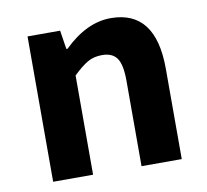

<svg xmlns="http://www.w3.org/2000/svg" viewBox="-63 -576 694 644"><g transform="rotate(-10 284.0 -253.5)"><path d="M68 0V-495H179L189 -431H193Q271 -507 353 -507Q506 -507 506 -308V0H369V-291Q369 -346 353.5 -368Q338 -390 303 -390Q275 -390 254 -378Q233 -366 204 -338V0Z"/></g></svg>

Font: Assistant
Style: Bold
Weight: 700
Designer: Hebrew By Ben Nathan, Latin by Paul Hunt
Version: Version 2.001;PS 002.001;hotconv 1.0.88;makeotf.lib2.5.64775